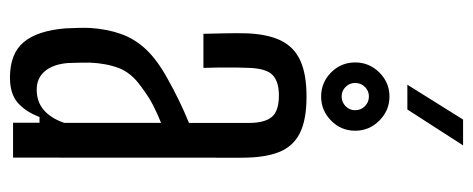

<svg xmlns="http://www.w3.org/2000/svg" viewBox="-310 -660 977 397"><g transform="rotate(90 178.5 -461.5)"><path d="M140.4 6.4Q90.6 6.4 66.9 -22.3Q43.2 -50.9 38.6 -109Q38.1 -121.6 37.7 -134.6Q37.3 -147.6 37.8 -159.3Q40.1 -194.8 50.2 -223.1Q60.2 -251.5 82.2 -275Q104.3 -298.4 142.8 -319.5Q164.6 -331.9 187.7 -343Q210.7 -354.2 234.2 -363.8V-487.7Q234.2 -520.1 221.9 -534.9Q209.6 -549.7 177.3 -549.7Q149.2 -549.7 135.5 -537Q121.9 -524.3 120.4 -489.6Q119.9 -478.2 119.6 -461Q119.4 -443.9 119.6 -425.9Q119.9 -407.8 120.4 -393.6H49.9Q49.4 -412.3 48.9 -437.5Q48.4 -462.8 48.9 -482.9Q50.6 -526.7 64 -554.1Q77.5 -581.4 105.6 -594.1Q133.6 -606.8 179.7 -606.8Q227.6 -606.8 255.1 -593.1Q282.7 -579.4 294.4 -550Q306.1 -520.6 306.1 -473.2L305.9 0H233.8V-54.7H222Q210.7 -25.4 192.2 -9.5Q173.7 6.4 140.4 6.4ZM165.3 -48.9Q190.4 -48.9 207.4 -63.5Q224.5 -78.1 234 -105.6V-306Q216.8 -299.3 198.7 -290.1Q180.5 -280.9 158.7 -264.5Q130.3 -244.2 120.7 -218.5Q111 -192.9 109.5 -159.3Q109.4 -150.2 109.6 -138.2Q109.8 -126.1 110.3 -113.8Q112.8 -82.7 127.2 -65.8Q141.5 -48.9 165.3 -48.9ZM179.5 -637Q150.6 -637 129.8 -657.6Q109.1 -678.1 109.1 -707.5Q109.1 -736.4 129.8 -757.3Q150.6 -778.3 179.5 -778.3Q208.5 -778.3 229.4 -757.3Q250.3 -736.4 250.3 -707.5Q250.3 -678.1 229.4 -657.6Q208.5 -637 179.5 -637ZM179.4 -679.4Q191.3 -679.4 199.6 -687.6Q207.9 -695.9 207.9 -707.3Q207.9 -719.2 199.6 -727.5Q191.3 -735.8 179.4 -735.8Q168 -735.8 159.7 -727.5Q151.5 -719.2 151.5 -707.3Q151.5 -695.9 159.7 -687.6Q168 -679.4 179.4 -679.4ZM155.2 -815.3 227.2 -930.5H280.6L206.4 -815.3Z"/></g></svg>

Font: Big Shoulders Display SC Thin
Style: Regular
Weight: 100
Designer: Patric King
Foundry: XO Type Co
Version: Version 2.002